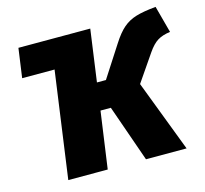

<svg xmlns="http://www.w3.org/2000/svg" viewBox="-103 -833 1016 950"><g transform="rotate(-15 404.5 -358.0)"><path d="M599 -367 739 0H531L429 -291H376L335 0H133L209 -546H43L64 -696H432L395 -430H441L545 -591Q575 -638 603.5 -662.5Q632 -687 670 -698.5Q708 -710 772 -716L809 -578Q770 -573 744.5 -557.5Q719 -542 693 -504Z"/></g></svg>

Font: FiraGO Heavy
Style: Italic
Weight: 900
Italic angle: -8°
Designer: bBox Type GmbH
Foundry: bBox Type GmbH
Version: Version 1.001